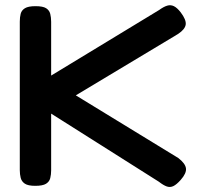

<svg xmlns="http://www.w3.org/2000/svg" viewBox="-20 -713 786 747"><path d="M117 10Q89 10 76.5 1.5Q64 -7 60.5 -21Q57 -35 57 -51V-629Q57 -646 60.5 -659.5Q64 -673 77 -681Q90 -689 118 -689Q147 -689 159.5 -681Q172 -673 175.5 -659Q179 -645 179 -628V-419L599 -674Q617 -687 630.5 -691Q644 -695 656.5 -689Q669 -683 683 -665Q705 -636 702.5 -617.5Q700 -599 673 -581L275 -342L674 -98Q701 -77 703.5 -58Q706 -39 683 -13Q667 5 654.5 11Q642 17 629 12.5Q616 8 598 -6L179 -271V-50Q179 -34 175.5 -20Q172 -6 159 2Q146 10 117 10Z"/></svg>

Font: Fredoka SemiExpanded Medium
Style: Regular
Weight: 500
Width: 6
Designer: Ben Nathan
Foundry: Milena B. Brandão, Ben Nathan
Version: Version 2.001